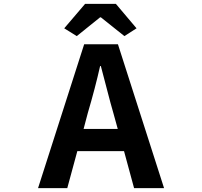

<svg xmlns="http://www.w3.org/2000/svg" viewBox="-20 -968 1040 988"><path d="M495.1 -878.9 375 -782.2 310.5 -822.3 418 -948.2H576.2L682.6 -822.3L620.1 -782.2L499 -878.9ZM410.2 -304.7H585.9L563.5 -385.7Q550.8 -428.7 529.3 -512.2Q507.8 -595.7 499 -627.9H495.1Q469.7 -514.6 431.6 -385.7ZM669.9 0 618.2 -190.4H377.9L326.2 0H175.8L413.1 -740.2H586.9L824.2 0Z"/></svg>

Font: GenEi Gothic M Regular
Style: Bold
Weight: 700
Designer: o_tamon (Modified); [Source Han Sans]
Ryoko NISHIZUKA  (kana & ideographs); Paul D. Hunt (Latin, Greek & Cyrillic); Wenl
Version: Version 1.1a;Original Version 1.004